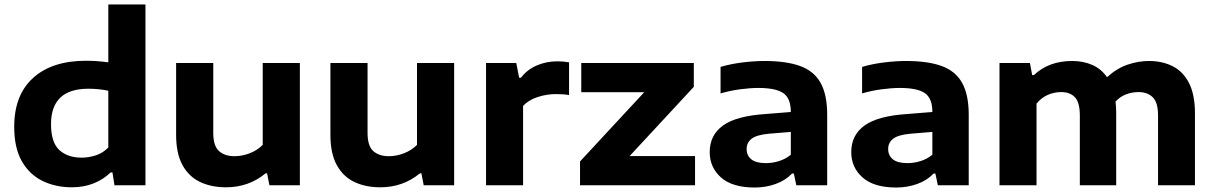

<svg xmlns="http://www.w3.org/2000/svg" viewBox="-20 -828 5426 858"><path d="M300.5 9Q229.5 9 171 -19Q112.5 -47 78 -106.8Q43.5 -166.5 43.5 -261.5Q43.5 -403.5 128.2 -480Q213 -556.5 364.5 -556.5Q391 -556.5 416.8 -554.5Q442.5 -552.5 464 -549.5V-808H630V0H491.5L482.5 -57.5H474.5Q443.5 -27 399.5 -9Q355.5 9 300.5 9ZM344.5 -123.5Q376.5 -123.5 408.2 -133.8Q440 -144 464 -169V-422.5Q446 -426.5 422.8 -429Q399.5 -431.5 375 -431.5Q208 -431.5 208 -273Q208 -191.5 245.2 -157.5Q282.5 -123.5 344.5 -123.5Z M990 9Q924 9 873.8 -15Q823.5 -39 795.2 -90.8Q767 -142.5 767 -225.5V-546.5H933V-234.5Q933 -175.5 958.8 -152.8Q984.5 -130 1028 -130Q1062 -130 1095.8 -143Q1129.5 -156 1154 -180.5V-546.5H1320V0H1184L1173.5 -53.5H1167Q1091.5 9 990 9Z M1679.5 9Q1613.5 9 1563.2 -15Q1513 -39 1484.8 -90.8Q1456.5 -142.5 1456.5 -225.5V-546.5H1622.5V-234.5Q1622.5 -175.5 1648.2 -152.8Q1674 -130 1717.5 -130Q1751.5 -130 1785.2 -143Q1819 -156 1843.5 -180.5V-546.5H2009.5V0H1873.5L1863 -53.5H1856.5Q1781 9 1679.5 9Z M2152 0V-546.5H2287L2300 -480.5H2308Q2335 -516.5 2378 -535.2Q2421 -554 2471 -554Q2497.5 -554 2523 -549.5V-403Q2508.5 -406 2492.2 -406.8Q2476 -407.5 2461.5 -407.5Q2424.5 -407.5 2383.8 -394.8Q2343 -382 2317.5 -354.5V0Z M2572 0V-106.5L2859 -416H2577.5V-546.5H3080.5V-440L2793.5 -130.5H3086V0Z M3352.5 10Q3253 10 3202.2 -34.8Q3151.5 -79.5 3151.5 -148.5Q3151.5 -224 3210.8 -267Q3270 -310 3401.5 -318.5L3514 -327.5Q3514 -389 3480.2 -412Q3446.5 -435 3368.5 -435Q3333 -435 3287.5 -429Q3242 -423 3200 -410.5V-529Q3245.5 -542.5 3298.2 -549Q3351 -555.5 3396 -555.5Q3493 -555.5 3555 -533.2Q3617 -511 3646.8 -458.2Q3676.5 -405.5 3676.5 -314.5V0H3538.5L3527.5 -52.5H3519.5Q3490 -21.5 3446 -5.8Q3402 10 3352.5 10ZM3316.5 -162Q3316.5 -133 3337.5 -116Q3358.5 -99 3403 -99Q3431.5 -99 3460.8 -108Q3490 -117 3514 -136.5V-238.5L3416.5 -230.5Q3361.5 -225.5 3339 -208.2Q3316.5 -191 3316.5 -162Z M3985 10Q3885.5 10 3834.8 -34.8Q3784 -79.5 3784 -148.5Q3784 -224 3843.2 -267Q3902.5 -310 4034 -318.5L4146.5 -327.5Q4146.5 -389 4112.8 -412Q4079 -435 4001 -435Q3965.5 -435 3920 -429Q3874.5 -423 3832.5 -410.5V-529Q3878 -542.5 3930.8 -549Q3983.5 -555.5 4028.5 -555.5Q4125.5 -555.5 4187.5 -533.2Q4249.5 -511 4279.2 -458.2Q4309 -405.5 4309 -314.5V0H4171L4160 -52.5H4152Q4122.5 -21.5 4078.5 -5.8Q4034.5 10 3985 10ZM3949 -162Q3949 -133 3970 -116Q3991 -99 4035.5 -99Q4064 -99 4093.2 -108Q4122.5 -117 4146.5 -136.5V-238.5L4049 -230.5Q3994 -225.5 3971.5 -208.2Q3949 -191 3949 -162Z M4446.5 0V-546.5H4582.5L4592.5 -492.5H4600.5Q4666.5 -555.5 4771.5 -555.5Q4820.5 -555.5 4860.8 -538Q4901 -520.5 4927 -483Q4971 -523 5019.2 -539.2Q5067.5 -555.5 5114 -555.5Q5175 -555.5 5221.5 -531.5Q5268 -507.5 5294 -455.8Q5320 -404 5320 -320.5V0H5155V-311.5Q5155 -370.5 5131.2 -393.5Q5107.5 -416.5 5068.5 -416.5Q5038 -416.5 5011.5 -406.2Q4985 -396 4965 -374Q4968 -350 4968 -322.5V0H4805.5V-311.5Q4805.5 -370.5 4783.5 -393.5Q4761.5 -416.5 4722.5 -416.5Q4690 -416.5 4661.2 -403.5Q4632.5 -390.5 4612 -365V0Z"/></svg>

Font: Encode Sans Expanded
Style: Bold
Weight: 700
Width: 7
Designer: Multiple Designers
Foundry: Impallari Type
Version: Version 3.000; ttfautohint (v1.8.3) -l 8 -r 50 -G 200 -x 14 